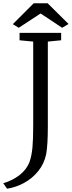

<svg xmlns="http://www.w3.org/2000/svg" viewBox="-62 -958 437 1168"><path d="M355 -812 316 -789 185 -876 52 -789 16 -811 143 -938H228ZM310 -713 229 -705V-257V-191Q229 -75 219 -21Q207 38 170.5 83Q134 128 84 155Q34 182 -19 190L-42 157Q16 139 57.5 106.5Q99 74 117 29Q131 -11 135.5 -61.5Q140 -112 140 -196V-705L57 -713V-758H310Z"/></svg>

Font: Martel
Style: Regular
Weight: 400
Designer: Dan Reynolds
Foundry: Dan Reynolds
Version: Version 1.001; ttfautohint (v1.1) -l 5 -r 5 -G 72 -x 0 -D la